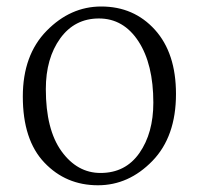

<svg xmlns="http://www.w3.org/2000/svg" viewBox="-20 -545 599 579"><path d="M275.4 13.7Q178.7 13.7 113.8 -54.7Q48.8 -123 48.8 -253.9Q48.8 -378.9 120.6 -452.1Q192.4 -525.4 285.2 -525.4Q383.8 -525.4 447.3 -455.1Q510.7 -384.8 510.7 -261.7Q510.7 -132.8 439.5 -59.6Q368.2 13.7 275.4 13.7ZM283.2 -23.4Q358.4 -23.4 400.4 -83.5Q442.4 -143.6 442.4 -235.4Q442.4 -351.6 397.5 -420.4Q352.5 -489.3 278.3 -489.3Q205.1 -489.3 161.6 -429.2Q118.2 -369.1 118.2 -276.4Q118.2 -154.3 165.5 -88.9Q212.9 -23.4 283.2 -23.4Z"/></svg>

Font: Bpmf Zihi Serif Light
Style: Light
Weight: 300
Foundry: But Ko
Version: Version 1.320